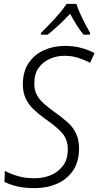

<svg xmlns="http://www.w3.org/2000/svg" viewBox="-20 -961 508 991"><path d="M159 10Q107 10 69 1Q31 -8 3 -22L5 -79Q34 -63 72.5 -52Q111 -41 160 -41Q204 -41 242.5 -57Q281 -73 305.5 -106Q330 -139 330 -191Q330 -241 301 -274Q272 -307 214 -347Q182 -370 155.5 -394.5Q129 -419 113.5 -450.5Q98 -482 98 -526Q98 -592 128 -636Q158 -680 207 -702Q256 -724 314 -724Q362 -724 400 -713.5Q438 -703 468 -687L445 -637Q416 -652 383.5 -662.5Q351 -673 312 -673Q273 -673 237.5 -657.5Q202 -642 179.5 -611Q157 -580 157 -530Q157 -496 170 -471.5Q183 -447 206 -426.5Q229 -406 261 -383Q298 -357 327 -331.5Q356 -306 372 -273Q388 -240 388 -195Q388 -127 357.5 -81.5Q327 -36 275 -13Q223 10 159 10ZM192 -791Q211 -811 236.5 -837Q262 -863 285.5 -890.5Q309 -918 324 -941H374Q381 -919 393.5 -891.5Q406 -864 420 -837Q434 -810 445 -791L444 -782H411Q394 -803 375.5 -832Q357 -861 342 -890Q315 -861 285 -833Q255 -805 226 -782H191Z"/></svg>

Font: Noto Sans SemiCondensed Light
Style: Italic
Weight: 300
Width: 4
Italic angle: -12°
Designer: Monotype Design Team
Foundry: Monotype Imaging Inc.
Version: Version 2.013; ttfautohint (v1.8.4.7-5d5b)